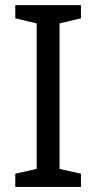

<svg xmlns="http://www.w3.org/2000/svg" viewBox="-20 -734 379 754"><path d="M297.9 0H40V-51.8L124 -70.8V-642.1L40 -662.1V-713.9H297.9V-662.1L213.9 -642.1V-70.8L297.9 -51.8Z"/></svg>

Font: Defago Noto Sans
Style: Regular
Weight: 400
Designer: John M. Durdin
Foundry: Lao IT Dev Co., Ltd.
Version: Version 1.000 2007 initial release